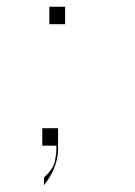

<svg xmlns="http://www.w3.org/2000/svg" viewBox="-20 -436 403 572"><path d="M111 116V93Q139 67 143.5 45Q148 23 148 8V-2H106V-54H153V8Q153 21 150.5 34Q148 47 143 60.5Q138 74 130 88Q122 102 111 116ZM127 -364V-416H174V-364Z"/></svg>

Font: Panamera Thin
Style: Regular
Weight: 100
Designer: Bastien Sozeau
Foundry: NBR — Bastien Sozeau
Version: Version 3.003;gftools[0.9.33]